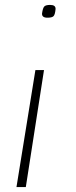

<svg xmlns="http://www.w3.org/2000/svg" viewBox="-20 -560 308 781"><path d="M159 -275 85 201H47L124 -275ZM206 -523Q204 -501 198 -494.5Q192 -488 173 -488Q150 -488 151 -505Q154 -527 160 -533.5Q166 -540 184 -540Q207 -540 206 -523Z"/></svg>

Font: Georama Extended ExtraLight
Style: Italic
Weight: 200
Width: 7
Italic angle: -9°
Designer: Jean-Baptiste Levee
Foundry: Production Type
Version: Version 1.000